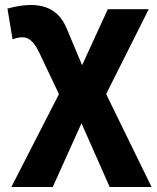

<svg xmlns="http://www.w3.org/2000/svg" viewBox="-20 -542 630 772"><path d="M25.5 210 244.5 -217V-105.5L138 -330Q119 -370.5 96.2 -385Q73.5 -399.5 30.5 -384L10 -507.5Q103 -533 161.8 -513.5Q220.5 -494 247.5 -429L336.5 -217L286.5 -228.5L413.5 -505H578L374 -98.5L381 -216.5L589.5 210H421L285 -97.5L330.5 -97L192 210Z"/></svg>

Font: Geologica Cursive SemiBold
Style: Regular
Weight: 600
Designer: Sindre Bremnes, Frode Helland
Foundry: Monokrom Skriftforlag AS
Version: Version 1.010;gftools[0.9.28]